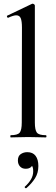

<svg xmlns="http://www.w3.org/2000/svg" viewBox="-20 -745 301 1041"><path d="M38 0Q36 0 36 -6Q36 -12 38 -12Q75 -12 86.5 -25.5Q98 -39 98 -81L99 -595Q99 -630 92.5 -646Q86 -662 68 -662Q53 -662 25 -649Q21 -647 18.5 -653Q16 -659 19 -660L153 -724Q155 -725 157 -725Q160 -725 164.5 -722Q169 -719 169 -715V-81Q169 -40 180 -26Q191 -12 228 -12Q232 -12 232 -6Q232 0 228 0Q210 0 185.5 -1Q161 -2 133 -2Q106 -2 81.5 -1Q57 0 38 0ZM123 275Q119 277 115.5 273Q112 269 115 267Q136 248 148 227.5Q160 207 160 184Q160 162 153 153.5Q146 145 136 142L157 132Q159 151 148.5 160.5Q138 170 119 170Q100 170 88.5 157.5Q77 145 77 125Q77 101 92.5 90.5Q108 80 128 80Q158 80 173 100Q188 120 188 155Q188 193 170 221.5Q152 250 123 275Z"/></svg>

Font: Cormorant Garamond Light Medium
Style: Regular
Weight: 500
Version: Version 4.001